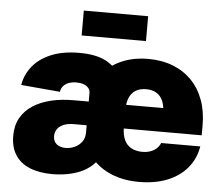

<svg xmlns="http://www.w3.org/2000/svg" viewBox="-53 -803 1008 871"><g transform="rotate(5 451.5 -367.0)"><path d="M216.3 8.8Q156.7 8.8 113.8 -8.5Q70.8 -25.9 47.6 -61Q24.4 -96.2 24.4 -149.4Q24.4 -196.3 43.9 -231Q63.5 -265.6 98.6 -288.3Q133.8 -311 180.7 -322.3Q227.5 -333.5 283.2 -333.5H729.5L692.9 -311Q692.9 -343.8 683.1 -366.2Q673.3 -388.7 654.3 -400.4Q635.3 -412.1 606.9 -412.1Q578.6 -412.1 559.6 -400.4Q540.5 -388.7 530.8 -366.2Q521 -343.8 521 -311V-232.4Q521 -195.3 532.5 -172.1Q543.9 -148.9 564.9 -138.2Q585.9 -127.4 613.8 -127.4Q633.8 -127.4 650.1 -133.1Q666.5 -138.7 678.2 -149.4Q689.9 -160.2 695.8 -174.8H874Q864.7 -118.7 830.3 -77.1Q795.9 -35.6 740 -12.9Q684.1 9.8 609.4 9.8Q561 9.8 520 -1.2Q479 -12.2 446 -33Q413.1 -53.7 389.6 -83.5V-454.6Q413.6 -484.9 445.8 -506.1Q478 -527.3 517.8 -538.6Q557.6 -549.8 604.5 -549.8Q666.5 -549.8 716.3 -530.5Q766.1 -511.2 801.8 -475.1Q837.4 -439 856.7 -387.5Q876 -335.9 876 -271.5V-225.6H295.9Q263.2 -225.6 244.1 -216.3Q225.1 -207 217 -193.1Q209 -179.2 209 -164.6Q209 -139.6 224.9 -127.2Q240.7 -114.7 265.6 -114.7Q287.6 -114.7 307.4 -124Q327.1 -133.3 339.6 -150.4Q352.1 -167.5 352.1 -192.4V-372.1Q352.1 -385.7 344 -395.3Q335.9 -404.8 322 -409.9Q308.1 -415 289.1 -415Q270.5 -415 255.4 -409.7Q240.2 -404.3 230.5 -393.6Q220.7 -382.8 217.8 -366.2L40.5 -381.8Q47.9 -428.2 77.9 -466.3Q107.9 -504.4 161.4 -527.1Q214.8 -549.8 291 -549.8Q367.2 -549.8 411.9 -526.1Q456.5 -502.4 476.3 -462.2Q496.1 -421.9 496.1 -370.6V-99.1H431.2Q418.5 -69.3 396.2 -48.8Q374 -28.3 345 -15.6Q315.9 -2.9 283 2.9Q250 8.8 216.3 8.8ZM586.9 -742.7V-629.4H293.9V-742.7Z"/></g></svg>

Font: Inter 16pt Black
Style: Regular
Weight: 900
Version: Version 4.001;git-66647c0bb